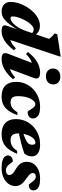

<svg xmlns="http://www.w3.org/2000/svg" viewBox="791 -1551 775 2397"><g transform="rotate(90 1178.5 -352.5)"><path d="M405.5 -342Q399 -361.5 384.8 -373.5Q370.5 -385.5 346.5 -385.5Q325 -385.5 302.2 -366.8Q279.5 -348 258.5 -317.8Q237.5 -287.5 221 -252.2Q204.5 -217 194.8 -183.2Q185 -149.5 185 -125Q185 -109 190.2 -102.8Q195.5 -96.5 210.5 -96.5Q222 -96.5 237.2 -104.2Q252.5 -112 269.8 -127.8Q287 -143.5 304.5 -167Q322 -190.5 338.2 -222.2Q354.5 -254 368 -293.5L465 -576Q457 -590 445.2 -602.8Q433.5 -615.5 421 -627Q408.5 -638.5 397.5 -647L407 -680L667 -720H688.5L460.5 -36.5L432 -85.5Q458.5 -87 482.2 -94.8Q506 -102.5 530.8 -119Q555.5 -135.5 583.5 -163.5L608 -139Q548 -60 488.8 -22.5Q429.5 15 372.5 15Q323.5 15 306.2 0Q289 -15 302 -52L356.5 -210H365Q323 -138 290 -93.8Q257 -49.5 229.2 -25.8Q201.5 -2 175.2 6.5Q149 15 120.5 15Q88.5 15 62 2Q35.5 -11 19.8 -36.2Q4 -61.5 4 -98.5Q4 -145.5 19.8 -196.2Q35.5 -247 63.8 -294.5Q92 -342 129.8 -380.2Q167.5 -418.5 211.2 -441Q255 -463.5 302.5 -463.5Q344 -463.5 375.8 -444.5Q407.5 -425.5 432.5 -379Z M652 -68 781 -404 816.5 -366.5Q784.5 -367.5 759 -360.5Q733.5 -353.5 708.8 -336.2Q684 -319 654 -289.5L629.5 -314Q671.5 -368.5 714 -401.8Q756.5 -435 798.5 -450.2Q840.5 -465.5 881.5 -465.5Q936 -465.5 952 -445.2Q968 -425 951.5 -382L822.5 -38L785.5 -84.5Q818 -83.5 843.2 -90.2Q868.5 -97 893 -112.5Q917.5 -128 946 -153.5L969.5 -127.5Q927 -78 884.8 -46.5Q842.5 -15 801 0Q759.5 15 718 15Q667.5 15 651 -4.8Q634.5 -24.5 652 -68ZM835.5 -626Q835.5 -653.5 847.8 -674.5Q860 -695.5 882.8 -707Q905.5 -718.5 936.5 -718.5Q980 -718.5 1007 -694.8Q1034 -671 1034 -630.5Q1034 -603.5 1021.8 -582.5Q1009.5 -561.5 986.8 -549.8Q964 -538 932.5 -538Q889.5 -538 862.5 -562.2Q835.5 -586.5 835.5 -626Z M1282.5 -406Q1262.5 -406 1244.2 -389.8Q1226 -373.5 1211.5 -344.8Q1197 -316 1188.8 -276.8Q1180.5 -237.5 1180.5 -192.5Q1180.5 -140.5 1198.5 -118.8Q1216.5 -97 1259 -97Q1283 -97 1303.5 -105.2Q1324 -113.5 1343 -131.8Q1362 -150 1381.5 -182H1417.5Q1389 -106 1355.2 -63.2Q1321.5 -20.5 1279.8 -2.8Q1238 15 1185 15Q1094 15 1048 -32.5Q1002 -80 1002 -165Q1002 -231.5 1027 -286.5Q1052 -341.5 1095.2 -381.5Q1138.5 -421.5 1194.8 -443.5Q1251 -465.5 1314 -465.5Q1392 -465.5 1425.5 -440Q1459 -414.5 1459 -377Q1459 -346 1436.5 -328Q1414 -310 1378.5 -310Q1372.5 -310 1364.8 -320.2Q1357 -330.5 1342 -355.5Q1327 -381 1312.5 -393.5Q1298 -406 1282.5 -406Z M1758 -407Q1742 -407 1725.8 -396.5Q1709.5 -386 1695.2 -366.5Q1681 -347 1669.8 -320.2Q1658.5 -293.5 1652 -261.2Q1645.5 -229 1645.5 -192.5Q1645.5 -140.5 1666.8 -118.8Q1688 -97 1728.5 -97Q1756.5 -97 1779.2 -104.8Q1802 -112.5 1822.5 -130.2Q1843 -148 1863 -179H1900Q1869 -103.5 1832.8 -61.2Q1796.5 -19 1753 -2Q1709.5 15 1655.5 15Q1594 15 1551.8 -6.5Q1509.5 -28 1488.2 -67.5Q1467 -107 1467 -161.5Q1467 -214.5 1482.8 -260.8Q1498.5 -307 1527.5 -344.5Q1556.5 -382 1595.8 -409.2Q1635 -436.5 1681.8 -451Q1728.5 -465.5 1780 -465.5Q1835 -465.5 1868.5 -452Q1902 -438.5 1917 -415.5Q1932 -392.5 1932 -363.5Q1932 -338.5 1923.2 -314.2Q1914.5 -290 1898.5 -269.5Q1866.5 -257.5 1829.8 -246.5Q1793 -235.5 1754 -225.8Q1715 -216 1674.8 -207.5Q1634.5 -199 1596 -192L1598 -239Q1647 -255 1680.8 -268Q1714.5 -281 1735.8 -292.5Q1757 -304 1768 -315.5Q1779 -327 1783 -340.5Q1787 -354 1787 -370.5Q1787 -382.5 1784 -390.5Q1781 -398.5 1774.5 -402.8Q1768 -407 1758 -407Z M1997 -125Q2001 -120 2008.5 -111Q2016 -102 2033 -79.5Q2050.5 -57 2067.8 -47.8Q2085 -38.5 2104 -38.5Q2123.5 -38.5 2137 -43.5Q2150.5 -48.5 2157.8 -58.2Q2165 -68 2165 -81Q2165 -94 2159.2 -105.5Q2153.5 -117 2137.5 -130.8Q2121.5 -144.5 2089.5 -163Q2058.5 -182 2038.5 -202Q2018.5 -222 2009.2 -246Q2000 -270 2000 -301Q2000 -347 2025.5 -384.2Q2051 -421.5 2098.5 -443.5Q2146 -465.5 2212 -465.5Q2265 -465.5 2296.8 -454.8Q2328.5 -444 2342.8 -425.2Q2357 -406.5 2357 -383.5Q2357 -364.5 2348.5 -351.5Q2340 -338.5 2324 -331.5Q2308 -324.5 2284.5 -324.5Q2280 -329 2272.2 -338.5Q2264.5 -348 2250 -368Q2236 -388 2219.5 -400Q2203 -412 2186 -412Q2162 -412 2151.2 -401.2Q2140.5 -390.5 2140.5 -373.5Q2140.5 -362 2146 -351Q2151.5 -340 2168 -325.2Q2184.5 -310.5 2217 -288Q2249.5 -265.5 2268.2 -244.8Q2287 -224 2295 -202.5Q2303 -181 2303 -157Q2303 -109.5 2274.8 -70.5Q2246.5 -31.5 2195.2 -8.2Q2144 15 2075 15Q2019.5 15 1985.8 4.5Q1952 -6 1936.5 -24Q1921 -42 1921 -64Q1921 -83 1930 -96.5Q1939 -110 1956 -117.5Q1973 -125 1997 -125Z"/></g></svg>

Font: Newsreader 16pt 16pt ExtraBold
Style: Italic
Weight: 800
Italic angle: -17°
Version: Version 1.003